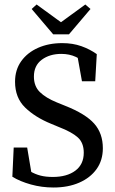

<svg xmlns="http://www.w3.org/2000/svg" viewBox="-20 -821 513 855"><path d="M218 14Q166 14 117.5 0.5Q69 -13 35 -34L41 -164H101L125 -21L63 -46V-91Q92 -71 114.5 -58Q137 -45 160.5 -39Q184 -33 215 -33Q278 -33 315.5 -61Q353 -89 353 -141Q353 -185 326.5 -209Q300 -233 243 -255L207 -270Q136 -299 91.5 -342.5Q47 -386 47 -457Q47 -510 74.5 -548.5Q102 -587 149.5 -608Q197 -629 257 -629Q304 -629 342 -615.5Q380 -602 411 -580L404 -459H345L320 -598L381 -568V-522Q347 -554 318 -567.5Q289 -581 253 -581Q201 -581 166 -555Q131 -529 131 -480Q131 -437 157.5 -411Q184 -385 233 -365L270 -350Q361 -314 399.5 -270.5Q438 -227 438 -161Q438 -107 410 -68Q382 -29 332.5 -7.5Q283 14 218 14ZM143 -801 290 -694H213L360 -801L383 -781L287 -668H217L121 -781Z"/></svg>

Font: Lisu Bosa
Style: Regular
Weight: 400
Designer: David Morse, Annie Olsen, Victor Gaultney, Frank Grießhammer (Latin)
Foundry: SIL International
Version: Version 2.000